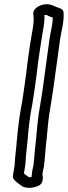

<svg xmlns="http://www.w3.org/2000/svg" viewBox="-20 -795 320 906"><path d="M137 -731 139 -707C139 -695 138 -681 136 -669C130 -630 122 -590 116 -544C112 -518 108 -486 103 -444C97 -403 93 -367 88 -338C83 -302 76 -272 71 -235C66 -200 62 -163 59 -128C57 -95 52 -66 50 -31C50 -13 44 13 41 34C40 40 42 47 46 52C56 64 69 73 82 82C83 82 83 84 84 84C108 96 140 92 163 81C169 78 177 71 179 63C186 40 180 30 180 30L182 15L188 -13V-15C192 -46 193 -75 196 -102C202 -151 205 -203 212 -253C214 -268 217 -283 220 -302C229 -357 235 -400 244 -467L264 -613C270 -652 283 -691 280 -736C280 -743 274 -752 265 -755L236 -766C209 -782 166 -777 143 -750C139 -745 137 -738 137 -731ZM121 -235C125 -268 133 -302 138 -338C143 -369 147 -402 153 -444C157 -484 162 -518 166 -544C172 -588 179 -626 186 -669C188 -684 190 -698 190 -714V-716L189 -724C202 -726 204 -722 210 -719L229 -712C229 -681 220 -652 214 -613L194 -467C185 -400 180 -359 170 -302C168 -285 164 -270 162 -253C155 -201 152 -149 146 -100C143 -70 141 -41 138 -16L132 12L130 30C129 34 129 41 129 41C121 42 117 40 113 39C106 34 98 28 93 23C96 4 100 -15 101 -35C102 -66 107 -95 110 -130C112 -163 116 -200 121 -235Z"/></svg>

Font: Hussar Pisanka
Style: OutKur
Weight: 400
Designer: Robert Jablonski
Foundry: Cannot Into Space Fonts
Version: Version 1.070